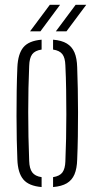

<svg xmlns="http://www.w3.org/2000/svg" viewBox="-20 -770 392 796"><path d="M52 -108.5Q50.5 -144 49.5 -190.8Q48.5 -237.5 48.5 -289.5Q48.5 -341.5 49.2 -393.2Q50 -445 52 -491Q54.5 -547 77 -574Q99.5 -601 152.5 -605.5V-564.5Q125 -560.5 113.5 -545Q102 -529.5 101 -497Q99 -453 98 -404.5Q97 -356 97 -305.2Q97 -254.5 98 -203.2Q99 -152 101 -102.5Q102 -71 113.8 -55.2Q125.5 -39.5 152.5 -35.5V5.5Q99.5 1 76.8 -26Q54 -53 52 -108.5ZM200 5.5V-35.5Q228 -40 239 -55.5Q250 -71 251 -100.5Q253 -146.5 254 -195.5Q255 -244.5 255 -295.5Q255 -346.5 254.2 -397.8Q253.5 -449 251 -499.5Q250 -530.5 238.5 -545.5Q227 -560.5 200 -564.5V-605.5Q236 -602.5 257.2 -589.5Q278.5 -576.5 288.8 -552.5Q299 -528.5 300 -491Q301.5 -450.5 302.5 -403Q303.5 -355.5 303.5 -305.2Q303.5 -255 302.8 -205Q302 -155 300 -108.5Q299 -71.5 288.8 -47.2Q278.5 -23 257 -10.2Q235.5 2.5 200 5.5ZM104.5 -640 186.5 -750H229L147.5 -640ZM211.5 -640 293.5 -750H337.5L255.5 -640Z"/></svg>

Font: Big Shoulders Stencil Text ExtraLight
Style: Regular
Weight: 250
Version: Version 2.001